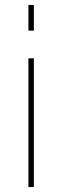

<svg xmlns="http://www.w3.org/2000/svg" viewBox="-20 -543 252 777"><path d="M95 -419V-523H117V-419ZM95 214V-307H117V214Z"/></svg>

Font: Tomorrow Thin
Style: Regular
Weight: 250
Designer: Tony de Marco, Monica Rizzolli
Foundry: Just in Type
Version: Version 2.002